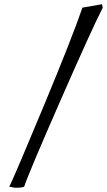

<svg xmlns="http://www.w3.org/2000/svg" viewBox="-20 -736 505 906"><path d="M51 150 24 145Q56 78 188.5 -241Q321 -560 369 -700L461 -716L465 -700Q415 -603 265 -261Q115 81 94 145Q84 150 51 150Z"/></svg>

Font: Kotta One
Style: Regular
Weight: 400
Designer: Ania Kruk
Foundry: Ania Kruk
Version: Version 1.001